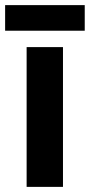

<svg xmlns="http://www.w3.org/2000/svg" viewBox="-34 -730 351 750"><path d="M212 0H70V-546H212ZM297 -710V-610H-14V-710Z"/></svg>

Font: Noto Sans Armenian SemiCondensed
Style: Bold
Weight: 700
Width: 4
Designer: Monotype Design Team
Foundry: Monotype Imaging Inc.
Version: Version 2.008; ttfautohint (v1.8.4.7-5d5b)